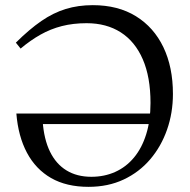

<svg xmlns="http://www.w3.org/2000/svg" viewBox="-20 -715 739 745"><path d="M115.5 -233.5 145.5 -245Q150.5 -174.5 174 -126.5Q197.5 -78.5 238 -53.8Q278.5 -29 334.5 -29Q385 -29 427.2 -48Q469.5 -67 500 -103.8Q530.5 -140.5 547.2 -193.8Q564 -247 564 -315.5Q564 -416 534 -485Q504 -554 448.5 -589.5Q393 -625 316 -625Q264 -625 220 -613.8Q176 -602.5 137 -580.5Q98 -558.5 60 -526.5L41.5 -549.5Q94 -601.5 140.5 -633.5Q187 -665.5 235.2 -680.2Q283.5 -695 340 -695Q438 -695 507.5 -652Q577 -609 614 -531.8Q651 -454.5 651 -350.5Q651 -277 628.2 -212Q605.5 -147 563 -97Q520.5 -47 460 -18.5Q399.5 10 323.5 10Q238 10 178.2 -24.2Q118.5 -58.5 84.5 -122.5Q50.5 -186.5 43.5 -274.5H599L598 -233.5Z"/></svg>

Font: Newsreader 36pt
Style: Regular
Weight: 400
Designer: Hugues Gentile
Foundry: Production Type
Version: Version 1.003